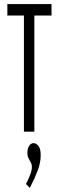

<svg xmlns="http://www.w3.org/2000/svg" viewBox="-20 -644 290 939"><path d="M97 0V-568H16V-624H232V-568H148V0ZM126 275 107 256Q119 233 127.5 211Q136 189 136 172Q136 160 130.5 150.5Q125 141 119.5 130Q114 119 114 103Q114 81 123 68.5Q132 56 144 56Q156 56 167.5 69Q179 82 179 115Q179 151 165 188.5Q151 226 126 275Z"/></svg>

Font: Inconsolata UltraCondensed
Style: Regular
Weight: 400
Width: 1
Monospace: yes
Designer: Raph Levien, Cyreal, Brenton Simpson
Foundry: Raph Levien, Cyreal, Google
Version: Version 3.000; ttfautohint (v1.8.2.53-6de2)